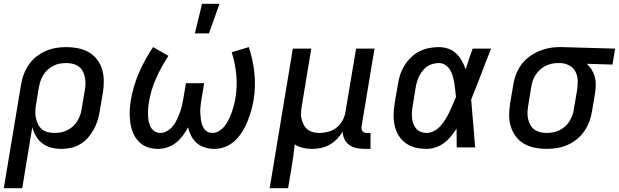

<svg xmlns="http://www.w3.org/2000/svg" viewBox="-27 -776 3259 1011"><path d="M90 215H-7L84 -331Q88 -358 98 -384.5Q108 -411 124.5 -435Q141 -459 164 -477.5Q187 -496 213.5 -507.5Q240 -519 267.5 -523.5Q295 -528 322 -528Q353 -528 383.5 -522Q414 -516 439.5 -501.5Q465 -487 483.5 -463.5Q502 -440 510.5 -411.5Q519 -383 519.5 -352Q520 -321 515 -289L498 -189Q494 -165 486.5 -140.5Q479 -116 466 -93Q453 -70 435.5 -50Q418 -30 395 -16.5Q372 -3 346.5 2.5Q321 8 297 8Q269 8 243.5 1.5Q218 -5 197 -20.5Q176 -36 163 -58.5Q150 -81 143 -106ZM259 -76Q276 -76 293 -79Q310 -82 326.5 -90Q343 -98 356.5 -110Q370 -122 379.5 -137.5Q389 -153 395 -169.5Q401 -186 403 -203L420 -303Q423 -320 423 -337.5Q423 -355 419.5 -371.5Q416 -388 408 -402.5Q400 -417 386.5 -426.5Q373 -436 356 -440Q339 -444 322 -444Q305 -444 288 -441Q271 -438 255 -430Q239 -422 225.5 -410Q212 -398 202 -382.5Q192 -367 186.5 -350.5Q181 -334 178 -317L163 -228Q160 -210 159 -191.5Q158 -173 162 -155.5Q166 -138 173 -122.5Q180 -107 193.5 -96Q207 -85 224 -80.5Q241 -76 259 -76Z M805 8Q776 8 749 -1.5Q722 -11 703 -31Q684 -51 673.5 -77Q663 -103 659 -131.5Q655 -160 656 -189.5Q657 -219 662 -249Q674 -321 704.5 -392Q735 -463 779 -528L860 -482Q822 -425 794.5 -362.5Q767 -300 757 -237Q754 -220 753 -203Q752 -186 752.5 -169.5Q753 -153 756 -137Q759 -121 766.5 -107Q774 -93 787.5 -84.5Q801 -76 818 -76Q836 -76 854.5 -87Q873 -98 885 -114Q897 -130 905.5 -148Q914 -166 920.5 -184.5Q927 -203 931.5 -222Q936 -241 939 -260L952 -338H1048L1035 -260Q1032 -246 1030.5 -232Q1029 -218 1028 -204Q1027 -190 1028 -176Q1029 -162 1030.5 -149Q1032 -136 1036 -123Q1040 -110 1047 -99Q1054 -88 1066 -82Q1078 -76 1092 -76Q1111 -76 1128.5 -87.5Q1146 -99 1158 -115Q1170 -131 1178.5 -149Q1187 -167 1193.5 -185.5Q1200 -204 1205 -223Q1210 -242 1213 -261Q1223 -323 1217 -384Q1211 -445 1193 -501L1283 -528Q1305 -463 1312.5 -391.5Q1320 -320 1308 -247Q1303 -219 1295 -191Q1287 -163 1276 -136Q1265 -109 1249 -83Q1233 -57 1211 -36Q1189 -15 1160.5 -3.5Q1132 8 1104 8Q1078 8 1053.5 1Q1029 -6 1010.5 -21.5Q992 -37 980.5 -59Q969 -81 963 -105Q951 -82 935 -61Q919 -40 899 -24Q879 -8 854 0Q829 8 805 8ZM999 -600 1037 -756H1129L1073 -600Z M1393 215 1515 -520H1612L1562 -217Q1559 -200 1558 -182.5Q1557 -165 1561 -149Q1565 -133 1572.5 -118.5Q1580 -104 1593 -94Q1606 -84 1622 -80Q1638 -76 1655 -76Q1679 -76 1703.5 -83Q1728 -90 1747.5 -106Q1767 -122 1778.5 -145Q1790 -168 1793 -192L1848 -520H1945L1877 -111Q1876 -104 1877 -97Q1878 -90 1882 -85Q1886 -80 1892.5 -78Q1899 -76 1906 -76H1924V8H1892Q1870 8 1849.5 3.5Q1829 -1 1812.5 -12.5Q1796 -24 1787 -43Q1778 -62 1777 -83Q1765 -62 1747.5 -44Q1730 -26 1708.5 -14Q1687 -2 1663.5 3Q1640 8 1617 8Q1592 8 1568 2.5Q1544 -3 1525 -16Q1522 15 1517.5 46Q1513 77 1508 108L1490 215Z M2220 8Q2190 8 2162 1.5Q2134 -5 2111 -21Q2088 -37 2073 -61Q2058 -85 2051.5 -113Q2045 -141 2045.5 -171Q2046 -201 2051 -231L2068 -331Q2072 -357 2080 -382Q2088 -407 2102.5 -430.5Q2117 -454 2137 -473.5Q2157 -493 2181.5 -505.5Q2206 -518 2232.5 -523Q2259 -528 2284 -528Q2310 -528 2334 -519.5Q2358 -511 2375.5 -494Q2393 -477 2405 -455.5Q2417 -434 2425 -411Q2433 -438 2442.5 -465.5Q2452 -493 2462 -520H2559Q2532 -453 2506.5 -385.5Q2481 -318 2454 -252Q2460 -189 2464.5 -126Q2469 -63 2475 0H2378Q2378 -24 2377.5 -48.5Q2377 -73 2377 -98Q2363 -77 2347 -57.5Q2331 -38 2311 -23Q2291 -8 2267 0Q2243 8 2220 8ZM2220 -76Q2240 -76 2260 -87Q2280 -98 2294 -114.5Q2308 -131 2319.5 -149.5Q2331 -168 2340 -187Q2349 -206 2357 -225.5Q2365 -245 2374 -265Q2372 -284 2370 -302.5Q2368 -321 2365 -339Q2362 -357 2357 -375Q2352 -393 2343 -408Q2334 -423 2318.5 -433.5Q2303 -444 2284 -444Q2269 -444 2253.5 -440Q2238 -436 2224 -427Q2210 -418 2199.5 -405Q2189 -392 2181.5 -377.5Q2174 -363 2169.5 -348Q2165 -333 2162 -317L2146 -217Q2143 -201 2142 -185Q2141 -169 2143 -153.5Q2145 -138 2150 -123.5Q2155 -109 2165 -98Q2175 -87 2189.5 -81.5Q2204 -76 2220 -76Z M2851 8Q2820 8 2789.5 2Q2759 -4 2733.5 -18.5Q2708 -33 2690 -56.5Q2672 -80 2663 -108.5Q2654 -137 2654 -168Q2654 -199 2659 -231L2676 -331Q2680 -358 2690 -384Q2700 -410 2716.5 -433.5Q2733 -457 2756.5 -475Q2780 -493 2806 -504.5Q2832 -516 2859.5 -522Q2887 -528 2913 -528H2931L3212 -520L3198 -436L3063 -440Q3077 -427 3088 -410Q3099 -393 3104.5 -373.5Q3110 -354 3110 -332.5Q3110 -311 3107 -289L3090 -189Q3086 -162 3076 -135.5Q3066 -109 3049.5 -85Q3033 -61 3010 -42.5Q2987 -24 2960.5 -12.5Q2934 -1 2906 3.5Q2878 8 2851 8ZM2851 -76Q2868 -76 2885 -79Q2902 -82 2918.5 -90Q2935 -98 2948.5 -110Q2962 -122 2971.5 -137.5Q2981 -153 2987 -169.5Q2993 -186 2995 -203L3012 -303Q3016 -328 3015 -352.5Q3014 -377 3003.5 -398Q2993 -419 2972.5 -430.5Q2952 -442 2927 -444H2908Q2892 -444 2875.5 -440Q2859 -436 2843.5 -428Q2828 -420 2815 -407.5Q2802 -395 2792.5 -380.5Q2783 -366 2778 -350Q2773 -334 2770 -317L2754 -217Q2751 -200 2750.5 -182.5Q2750 -165 2754 -148.5Q2758 -132 2766 -117.5Q2774 -103 2787.5 -93.5Q2801 -84 2817.5 -80Q2834 -76 2851 -76Z"/></svg>

Font: Iosevka Aile Medium Oblique
Style: Regular
Weight: 500
Italic angle: -9°
Designer: Belleve Invis
Foundry: Belleve Invis
Version: Version 31.1.0; ttfautohint (v1.8.4)